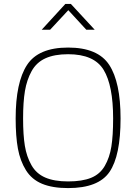

<svg xmlns="http://www.w3.org/2000/svg" viewBox="-20 -952 696 981"><path d="M328 -25Q400 -25 445.5 -43.5Q491 -62 515.5 -104.5Q540 -147 549 -203Q558 -259 558 -347Q558 -515 509.5 -595Q461 -675 328 -675Q258 -675 212 -654Q166 -633 141.5 -588.5Q117 -544 107.5 -487.5Q98 -431 98 -347Q98 -262 107 -207Q116 -152 140.5 -108.5Q165 -65 211 -45Q257 -25 328 -25ZM328 9Q248 9 195 -13Q142 -35 112.5 -82.5Q83 -130 71.5 -192.5Q60 -255 60 -347Q60 -531 118 -620Q176 -709 328 -709Q480 -709 538 -620.5Q596 -532 596 -347Q596 -156 539.5 -73.5Q483 9 328 9ZM193 -800 314 -932H342L464 -800H421L329 -900L236 -800Z"/></svg>

Font: TitilliumText22L Th
Style: Thin
Weight: 100
Designer: Campivisivi
Foundry: Campivisivi
Version: 1.000